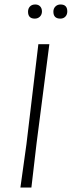

<svg xmlns="http://www.w3.org/2000/svg" viewBox="-20 -836 320 856"><path d="M250 -816Q280 -816 280 -785Q280 -771 271.5 -762Q263 -753 249 -753Q218 -753 218 -784Q218 -798 227 -807Q236 -816 250 -816ZM137 -816Q151 -816 159 -807.5Q167 -799 167 -785Q167 -771 158 -762Q149 -753 135 -753Q105 -753 105 -784Q105 -798 113.5 -807Q122 -816 137 -816ZM200 -639 143 -197 120 0H71L98 -194L151 -639Z"/></svg>

Font: Alegreya Sans SC Light
Style: Italic
Weight: 300
Italic angle: -7°
Designer: Juan Pablo del Peral
Foundry: Huerta Tipografica
Version: Version 2.007